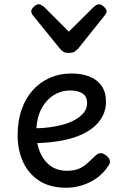

<svg xmlns="http://www.w3.org/2000/svg" viewBox="-20 -865 566 904"><path d="M293 19Q214 19 163 -15Q112 -49 87.5 -105Q63 -161 63 -228Q63 -295 81.5 -348.5Q100 -402 134 -440Q168 -478 214.5 -498.5Q261 -519 316 -519Q365 -519 401.5 -504.5Q438 -490 458.5 -460.5Q479 -431 479 -386Q479 -348 462.5 -317Q446 -286 416 -262.5Q386 -239 345 -223.5Q304 -208 253 -200Q202 -192 145 -191V-261Q178 -261 212.5 -265.5Q247 -270 279 -279Q311 -288 336 -302.5Q361 -317 375.5 -336Q390 -355 390 -379Q390 -411 368.5 -425Q347 -439 311 -439Q278 -439 249.5 -426Q221 -413 198.5 -387.5Q176 -362 163.5 -326Q151 -290 151 -244Q151 -189 168.5 -148Q186 -107 218 -84Q250 -61 295 -61Q325 -61 346 -68.5Q367 -76 385.5 -91.5Q404 -107 426 -129Q441 -144 453.5 -144Q466 -144 480 -133Q494 -122 497 -109.5Q500 -97 490 -84Q465 -46 431 -23.5Q397 -1 361.5 9Q326 19 293 19ZM447 -845Q456 -845 469 -833.5Q482 -822 482 -811Q482 -809 481 -805.5Q480 -802 475 -795L348 -636Q342 -630 333 -623Q324 -616 304 -616Q285 -616 276 -623Q267 -630 262 -636L133 -795Q129 -802 128 -805.5Q127 -809 127 -811Q127 -822 139.5 -833.5Q152 -845 162 -845Q168 -845 174 -841.5Q180 -838 187 -833L304 -716L422 -833Q428 -838 434 -841.5Q440 -845 447 -845Z"/></svg>

Font: Playwrite PT
Style: Regular
Weight: 400
Designer: Veronika Burian, José Scaglione
Foundry: TypeTogether
Version: Version 1.002